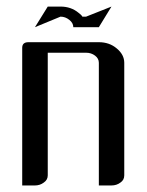

<svg xmlns="http://www.w3.org/2000/svg" viewBox="-20 -567 448 587"><path d="M47.9 0V-420.9Q47.9 -438 66.9 -438H282.2Q314.5 -438 336.9 -418.9Q359.9 -399.9 359.9 -375V-30.8Q359.9 -16.6 348.1 -8.8Q336.4 0 320.8 0H282.2V-375Q282.2 -388.2 270.5 -397Q258.8 -405.8 243.2 -405.8H126V-30.8Q126 -17.1 113.8 -8.8Q102.1 0 86.9 0ZM86.9 -483.9 126 -546.9H165Q197.3 -546.9 220.2 -527.8Q228.5 -522 231.9 -516.1H243.2L320.8 -546.9L282.2 -483.9H204.1Q204.1 -496.6 191.9 -506.3Q179.7 -516.1 165 -516.1Z"/></svg>

Font: Hhenum
Style: Regular
Weight: 400
Designer: T. Christopher White
Version: Version 1.0